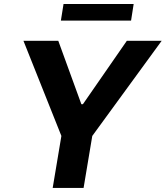

<svg xmlns="http://www.w3.org/2000/svg" viewBox="-20 -929 819 949"><path d="M640.6 -909.1H294L280.9 -827.1H627.8ZM95.9 -727.3 283.4 -257.1 240.4 0H393.1L436.1 -257.1L779.1 -727.3H606.9L389.9 -414.1H382.1L268.1 -727.3Z"/></svg>

Font: TID UI
Style: Bold Italic
Weight: 700
Italic angle: -9.39999°
Designer: The TID Project Authors
Foundry: Bakken & Bæck
Version: Version 1.001;hotconv 1.0.109;makeotfexe 2.5.65596